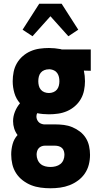

<svg xmlns="http://www.w3.org/2000/svg" viewBox="-20 -785 540 1028"><path d="M250 223Q224 223 197.5 219.5Q171 216 147 206.5Q123 197 101.5 180.5Q80 164 66 142Q52 120 46 94.5Q40 69 40 42Q40 14 47.5 -13.5Q55 -41 74 -62Q62 -78 56 -97Q50 -116 50 -136Q50 -162 60 -187Q70 -212 87 -232Q66 -256 57 -287Q48 -318 48 -350Q48 -375 53 -400Q58 -425 70.5 -446.5Q83 -468 102 -484.5Q121 -501 144 -511Q167 -521 192 -524.5Q217 -528 242 -528Q257 -528 273 -526.5Q289 -525 305 -522L311 -520H466V-406L429 -407Q432 -393 433.5 -379Q435 -365 435 -350Q435 -326 430 -301Q425 -276 412.5 -254.5Q400 -233 381 -216.5Q362 -200 339 -190Q316 -180 291 -176.5Q266 -173 242 -173Q226 -173 210 -174.5Q194 -176 179 -179Q177 -175 176 -170.5Q175 -166 175 -161Q175 -153 178 -145.5Q181 -138 186.5 -132Q192 -126 199.5 -123Q207 -120 215 -119H275Q299 -119 322.5 -116Q346 -113 367.5 -104Q389 -95 408 -80.5Q427 -66 439.5 -46Q452 -26 457 -2.5Q462 21 462 44Q462 71 455.5 96.5Q449 122 434.5 143.5Q420 165 398.5 181Q377 197 352.5 206.5Q328 216 302 219.5Q276 223 250 223ZM242 -287Q254 -287 265.5 -291.5Q277 -296 284.5 -305Q292 -314 295 -326Q298 -338 298 -350Q298 -362 295.5 -373Q293 -384 286.5 -393.5Q280 -403 269.5 -408Q259 -413 248 -414H242Q229 -414 217.5 -409.5Q206 -405 198.5 -396Q191 -387 188 -375Q185 -363 185 -350Q185 -338 188 -326Q191 -314 198.5 -305Q206 -296 217.5 -291.5Q229 -287 242 -287ZM250 109Q264 109 278 105.5Q292 102 303 93.5Q314 85 319.5 71.5Q325 58 325 44Q325 34 322 24Q319 14 312 7.5Q305 1 295 -2Q285 -5 275 -5H219Q211 -5 202 -1.5Q193 2 187 9Q181 16 178.5 25Q176 34 176 43Q176 57 181.5 70.5Q187 84 197.5 93Q208 102 222 105.5Q236 109 250 109ZM154 -591 101 -626 190 -765H310L399 -626L346 -591L250 -698Z"/></svg>

Font: Iosevka SS18 Heavy
Style: Regular
Weight: 900
Monospace: yes
Designer: Belleve Invis
Foundry: Belleve Invis
Version: Version 25.1.1; ttfautohint (v1.8.4)